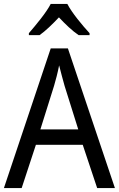

<svg xmlns="http://www.w3.org/2000/svg" viewBox="-20 -964 610 984"><path d="M325 -944H240C217 -899 165 -837 128 -794V-784H183C214 -806 248 -839 282 -875C316 -839 350 -806 383 -784H439V-794C402 -834 348 -899 325 -944ZM478 0H569L328 -716H240L0 0H91L164 -222H404ZM311 -524 381 -301H187L257 -524C265 -551 276 -592 283 -629C289 -602 305 -547 311 -524Z"/></svg>

Font: Noto Sans Gurmukhi SemiCondensed
Style: Regular
Weight: 400
Width: 4
Designer: Jelle Bosma - Monotype Design Team
Foundry: Monotype Imaging Inc.
Version: Version 2.004